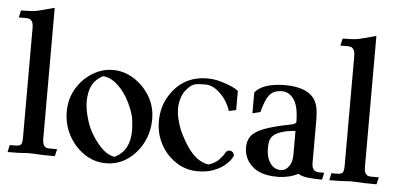

<svg xmlns="http://www.w3.org/2000/svg" viewBox="-49 -794 1882 905"><g transform="rotate(5 892.0 -341.5)"><path d="M175.3 -79.6Q175.3 -57.1 180.7 -47.6Q186 -38.1 193.4 -35.6Q200.7 -33.2 209 -33.2H244.6L236.8 0.5Q169.9 0.5 131.3 -2.4Q123.5 -2.9 113.3 -2.9Q106.9 -2.9 101.6 -2.4Q75.2 0.5 13.2 0.5L20.5 -33.2H45.9Q64.5 -33.2 72 -39.3Q79.6 -45.4 79.6 -73.2V-590.3Q79.6 -612.3 74 -621.8Q68.4 -631.3 61 -633.8Q53.7 -636.2 45.9 -636.2H10.3L18.1 -669.9Q68.8 -669.9 91.3 -674.3Q106.4 -677.2 175.3 -696.3Z M479.5 12.7Q422.4 12.7 375.7 -19.3Q329.1 -51.3 301.8 -102.5Q274.4 -153.8 274.4 -214.4Q274.4 -274.4 303 -322.8Q331.5 -371.1 377.7 -399.7Q423.8 -428.2 476.1 -428.2Q526.4 -428.2 573 -399.4Q619.6 -370.6 649.2 -322Q678.7 -273.4 678.7 -212.9Q678.7 -152.8 652.6 -101.8Q626.5 -50.8 581.3 -19Q536.1 12.7 479.5 12.7ZM517.6 -21Q588.9 -55.7 588.9 -151.4Q588.9 -168.9 585.4 -200.4Q582 -231.9 558.8 -280.5Q535.6 -329.1 501.2 -360.8Q466.8 -392.6 430.7 -395Q377.9 -368.2 367.7 -310.5Q363.8 -289.1 363.8 -270.5Q363.8 -228 381.8 -173.6Q399.9 -119.1 439.5 -72.3Q479 -25.4 517.6 -21Z M914.1 12.7Q856.9 12.7 810.8 -17.6Q764.6 -47.9 737.8 -97.4Q710.9 -147 710.9 -207.5Q710.9 -274.9 744.1 -328.1Q805.7 -427.2 921.9 -427.2Q952.6 -427.2 984.1 -418.5Q1015.6 -409.7 1038.6 -399.2Q1061.5 -388.7 1069.3 -380.4V-290.5L1035.2 -283.2Q1026.4 -312 1008.5 -337.2Q990.7 -362.3 966.1 -380.1Q941.4 -397.9 915.5 -397.9Q895 -397.9 882.3 -397Q869.6 -396 857.4 -391.6Q842.8 -385.3 822.8 -361.3Q802.7 -337.4 796.4 -291.5Q795.4 -283.2 795.4 -273.9Q795.4 -232.4 818.4 -172.9Q865.7 -70.8 916 -40.5Q943.4 -23.9 962.4 -23.9H962.9Q994.6 -34.2 1012.5 -53.7Q1030.3 -73.2 1035.2 -84.5Q1042 -97.2 1055.2 -97.2Q1065.4 -97.2 1071.3 -90.1Q1077.1 -83 1077.1 -76.2Q1077.1 -71.8 1067.4 -57.4Q1057.6 -43 1038.1 -27.1Q1018.6 -11.2 987.5 0.7Q956.5 12.7 914.1 12.7Z M1296.9 5.9H1289.1Q1243.2 5.9 1210.9 -6.3Q1175.3 -19.5 1153.1 -49.8Q1130.9 -80.1 1130.9 -120.6Q1130.9 -152.3 1147.9 -174.6Q1165 -196.8 1209.7 -213.4Q1254.4 -230 1334.5 -245.6Q1338.4 -246.1 1343.8 -248Q1356 -253.4 1356.9 -257.3Q1356.9 -332.5 1334 -365.2Q1311 -397.9 1276.9 -397.9Q1235.8 -397.5 1216.8 -372.1Q1197.8 -346.7 1184.1 -291L1147 -282.2V-380.4Q1182.6 -425.8 1284.2 -427.7V-427.2L1287.1 -427.7Q1429.7 -427.7 1445.8 -330.6Q1449.7 -304.2 1449.7 -278.3V-77.1Q1449.7 -55.7 1455.1 -46.9Q1463.9 -32.2 1483.4 -32.2H1508.3L1501 1Q1469.7 1 1438.2 -2Q1406.7 -4.9 1388.2 -16.6Q1348.6 3.9 1296.9 5.9ZM1303.7 -26.9Q1324.7 -26.9 1340.6 -47.9Q1356.4 -68.8 1356.4 -102.1V-216.8Q1314.5 -213.9 1287.6 -204.3Q1260.7 -194.8 1249.5 -181.9Q1238.3 -168.9 1236.1 -153.8Q1233.9 -138.7 1233.9 -124.5Q1233.9 -81.5 1252.9 -54.2Q1272 -26.9 1303.7 -26.9Z M1697.3 -79.6Q1697.3 -57.1 1702.6 -47.6Q1708 -38.1 1715.3 -35.6Q1722.7 -33.2 1731 -33.2H1766.6L1758.8 0.5Q1691.9 0.5 1653.3 -2.4Q1645.5 -2.9 1635.3 -2.9Q1628.9 -2.9 1623.5 -2.4Q1597.2 0.5 1535.2 0.5L1542.5 -33.2H1567.9Q1586.4 -33.2 1594 -39.3Q1601.6 -45.4 1601.6 -73.2V-590.3Q1601.6 -612.3 1595.9 -621.8Q1590.3 -631.3 1583 -633.8Q1575.7 -636.2 1567.9 -636.2H1532.2L1540 -669.9Q1590.8 -669.9 1613.3 -674.3Q1628.4 -677.2 1697.3 -696.3Z"/></g></svg>

Font: Quaaykop
Style: Medium
Weight: 500
Designer: Tup Wanders
Foundry: Free font, DO NOT SELL
Version: Version 1.00;July 31, 2023;FontCreator 11.5.0.2430 64-bit